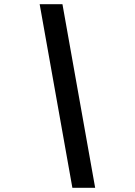

<svg xmlns="http://www.w3.org/2000/svg" viewBox="-20 -730 640 910"><path d="M323 160 168 -710H276L431 160Z"/></svg>

Font: Source Code Pro ExtraLight
Style: Bold Italic
Weight: 700
Italic angle: -11°
Monospace: yes
Version: Version 1.016;hotconv 1.0.116;makeotfexe 2.5.65601